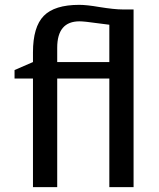

<svg xmlns="http://www.w3.org/2000/svg" viewBox="-20 -772 654 792"><path d="M431 -448H216V0H116V-448H40V-483L116 -516V-556Q116 -661 160.5 -706.5Q205 -752 307 -752Q338 -752 390 -743Q452 -733 486 -733H531V0H431ZM431 -516V-670L384 -676Q328 -684 308 -684Q216 -684 216 -575V-516Z"/></svg>

Font: Voces
Style: Regular
Weight: 400
Designer: Ana Paula Megda, Pablo Ugerman
Foundry: Ana Paula Megda, Pablo Ugerman
Version: Version 1.100